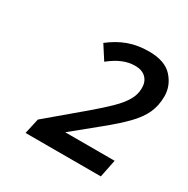

<svg xmlns="http://www.w3.org/2000/svg" viewBox="-110 -952 621 634"><g transform="rotate(30 201.0 -634.5)"><path d="M65.4 -416 78.6 -474.6 209.5 -585Q248 -617.7 273.4 -642.6Q298.8 -667.5 311.5 -689.7Q324.2 -711.9 324.2 -736.3Q324.2 -760.7 309.6 -774.9Q294.9 -789.1 269 -789.1Q244.6 -789.1 221.2 -779.3Q197.8 -769.5 172.9 -749.5L139.2 -801.8Q171.4 -827.1 206.5 -840.1Q241.7 -853 284.7 -853Q345.7 -853 374 -821.5Q402.3 -790 402.3 -750Q402.3 -714.4 389.2 -685.5Q376 -656.7 347.4 -627.4Q318.8 -598.1 272.9 -561L177.7 -483.4H366.2L352.5 -416Z"/></g></svg>

Font: Open Sans Medium
Style: Italic
Weight: 500
Italic angle: -12°
Designer: Monotype Design Team
Foundry: Monotype Imaging Inc.
Version: Version 3.000